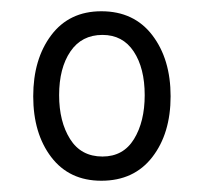

<svg xmlns="http://www.w3.org/2000/svg" viewBox="-20 -752 362 341"><path d="M160 -431Q103 -431 71 -473Q39 -515 39 -581Q39 -647 71 -689.5Q103 -732 160 -732Q218 -732 250.5 -689.5Q283 -647 283 -581Q283 -515 250.5 -473Q218 -431 160 -431ZM162 -474Q199 -474 218 -505Q237 -536 237 -583Q237 -631 217.5 -660.5Q198 -690 162 -690Q125 -690 105 -660.5Q85 -631 85 -583Q85 -536 104.5 -505Q124 -474 162 -474Z"/></svg>

Font: Noto Serif Georgian ExtraCondensed SemiBold
Style: Regular
Weight: 600
Width: 2
Designer: Monotype Design Team, Akaki Razmadze
Foundry: Google LLC
Version: Version 2.003; ttfautohint (v1.8.4.7-5d5b)